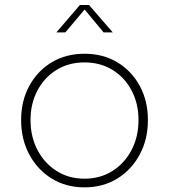

<svg xmlns="http://www.w3.org/2000/svg" viewBox="-20 -758 692 786"><path d="M326 9Q250 9 191.5 -27.2Q133 -63.5 99.8 -125.8Q66.5 -188 66.5 -266.5Q66.5 -345 99.8 -406.2Q133 -467.5 191.5 -502.8Q250 -538 326 -538Q402 -538 460.5 -502.8Q519 -467.5 552.2 -406.2Q585.5 -345 585.5 -266.5Q585.5 -188 552.2 -125.8Q519 -63.5 460.5 -27.2Q402 9 326 9ZM326 -26.5Q390.5 -26.5 440.2 -58Q490 -89.5 518.5 -143.8Q547 -198 547 -266.5Q547 -334.5 518.5 -388Q490 -441.5 440.2 -472Q390.5 -502.5 326 -502.5Q261.5 -502.5 211.8 -472Q162 -441.5 133.5 -388Q105 -334.5 105 -266.5Q105 -198 133.5 -143.8Q162 -89.5 211.8 -58Q261.5 -26.5 326 -26.5ZM211 -625.5 307 -737.5H344.5L441.5 -625.5H404L319 -728H334L247.5 -625.5Z"/></svg>

Font: Epilogue ExtraLight
Style: Regular
Weight: 250
Designer: Tyler Finck
Foundry: Etcetera Type Co
Version: Version 2.112